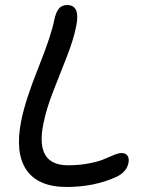

<svg xmlns="http://www.w3.org/2000/svg" viewBox="-20 -703 592 760"><path d="M244.1 37.1Q130.9 37.1 84.7 -30.3Q38.6 -97.7 64 -225.1Q80.1 -305.7 131.6 -434.3Q183.1 -563 194.8 -624Q201.2 -653.8 212.6 -668.5Q224.1 -683.1 246.1 -683.1Q297.9 -683.1 282.2 -602.1Q271.5 -546.9 244.4 -478.3Q217.3 -409.7 190.2 -340.3Q163.1 -271 151.9 -213.9Q117.7 -48.8 249 -48.8Q294.4 -48.8 333 -56.4Q371.6 -64 391.8 -73Q412.1 -82 430.9 -89.6Q449.7 -97.2 460.9 -97.2Q477.1 -97.2 484.4 -86.9Q491.7 -76.7 488.8 -60.1Q482.9 -23.4 440.9 -2.9Q353 37.1 244.1 37.1Z"/></svg>

Font: Shantell Sans Bouncy
Style: Italic
Weight: 400
Italic angle: -11.31°
Designer: Stephen Nixon, Anya Danilova, Shantell Martin
Foundry: Arrow Type
Version: Version 1.006;[9816181b4]